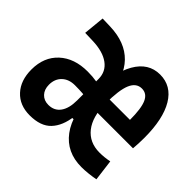

<svg xmlns="http://www.w3.org/2000/svg" viewBox="-132 -684 851 851"><g transform="rotate(45 293.0 -258.5)"><path d="M146 9.8Q82.5 9.8 45.2 -30.8Q7.8 -71.3 7.8 -139.6Q7.8 -217.8 57.6 -263.7Q107.4 -309.6 190.9 -309.6Q222.7 -309.6 249.5 -304.9Q276.4 -300.3 294.4 -292L277.8 -211.9Q265.1 -223.1 243.2 -224.9Q221.2 -226.6 193.8 -226.6Q155.8 -226.6 133.1 -204.8Q110.4 -183.1 110.4 -147Q110.4 -117.2 127.2 -99.4Q144 -81.5 171.9 -81.5Q208.5 -81.5 228.3 -108.9Q248 -136.2 248 -185.5L251 -271.5L328.6 -115.7H248.5L289.6 -126.5Q281.7 -61.5 248 -25.9Q214.4 9.8 146 9.8ZM251 -151.4 248 -189V-320.3Q248 -366.2 211.7 -392.8Q175.3 -419.4 109.9 -421.4L61.5 -422.9L71.3 -522.5L119.6 -521Q216.8 -518.1 270.3 -462.9Q323.7 -407.7 323.7 -309.6V-151.4ZM470.2 9.8Q377 9.8 325.7 -58.8Q274.4 -127.4 274.4 -259.8Q274.4 -387.2 314.7 -457.3Q355 -527.3 427.2 -527.3Q498.5 -527.3 537.4 -462.4Q576.2 -397.5 576.2 -279.3Q576.2 -262.2 575.4 -244.1Q574.7 -226.1 573.2 -210.9H337.9V-290.5H474.6Q474.6 -361.8 460.2 -394Q445.8 -426.3 414.1 -426.3Q379.4 -426.3 363 -387.9Q346.7 -349.6 346.7 -264.6Q346.7 -182.6 382.3 -137.5Q418 -92.3 481.9 -92.3Q511.2 -92.3 543 -98.6L555.7 1Q535.6 4.9 513.2 7.3Q490.7 9.8 470.2 9.8Z"/></g></svg>

Font: Cascadia Mono Medium
Style: Regular
Weight: 500
Monospace: yes
Designer: Aaron Bell
Foundry: Saja Typeworks
Version: Version 2407.024